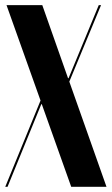

<svg xmlns="http://www.w3.org/2000/svg" viewBox="-30 -719 430 739"><path d="M132.8 -699.2 231.9 -418H233.9L350.1 -699.2H358.9L236.8 -404.8L379.9 0H244.1L130.9 -317.9H128.9L-1 0H-9.8L126 -332L-4.9 -699.2Z"/></svg>

Font: Moniqa Black Display
Style: Regular
Weight: 900
Designer: Rajesh Rajput
Foundry: Rajesh Rajput
Version: Version 1.000